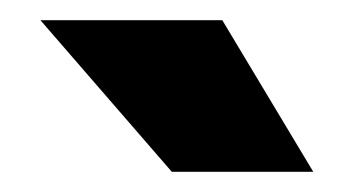

<svg xmlns="http://www.w3.org/2000/svg" viewBox="-20 -720 350 190"><path d="M200 -700 290 -550H150L20 -700Z"/></svg>

Font: Fivo Sans Modern Heavy
Style: Regular
Weight: 900
Designer: Alexander Slobzheninov
Foundry: Alexander Slobzheninov
Version: 1.0